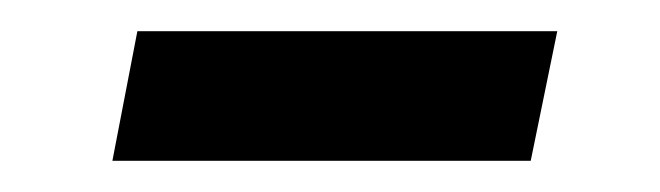

<svg xmlns="http://www.w3.org/2000/svg" viewBox="-20 -336 423 123"><path d="M68 -316H337L320 -233H52Z"/></svg>

Font: Montserrat Alternates Medium
Style: Italic
Weight: 500
Italic angle: -11.3°
Designer: Julieta Ulanovsky
Foundry: Julieta Ulanovsky
Version: Version 7.200